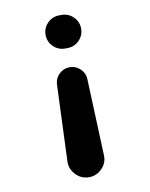

<svg xmlns="http://www.w3.org/2000/svg" viewBox="-83 -571 665 851"><g transform="rotate(-10 250.0 -145.5)"><path d="M243.2 -360.4Q211.9 -360.4 189.9 -382.3Q168 -404.3 168 -435.1Q168 -465.8 189.9 -487.8Q211.9 -509.8 243.2 -509.8H252.9Q284.2 -509.8 306.2 -487.8Q328.1 -465.8 328.1 -435.1Q328.1 -404.3 306.2 -382.3Q284.2 -360.4 252.9 -360.4ZM316.4 -210 330.1 134.8Q332 168.9 307.6 194.3Q283.2 219.7 248.5 219.7Q213.9 219.7 189.5 194.3Q165 168.9 166 134.8L179.7 -210Q180.7 -237.3 200.7 -256.3Q220.7 -275.4 248 -275.4Q275.4 -275.4 295.4 -256.3Q315.4 -237.3 316.4 -210Z"/></g></svg>

Font: Rounded-X Mgen+ 1m bold
Style: Bold
Weight: 700
Designer: [Source Han Sans]
Ryoko NISHIZUKA  (kana & ideographs); Paul D. Hunt (Latin, Greek & Cyrillic); Wenlong ZHANG  (bopomofo
Version: Version 1.059.20150602